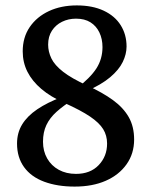

<svg xmlns="http://www.w3.org/2000/svg" viewBox="-20 -677 559 710"><path d="M256 13Q192 13 143.5 -5Q95 -23 69 -59Q43 -95 43 -146Q43 -186 62 -217Q81 -248 118 -273Q155 -298 208 -318L213 -329L252 -310Q214 -286 189 -263.5Q164 -241 151.5 -214.5Q139 -188 139 -153Q139 -118 154.5 -91Q170 -64 197.5 -49Q225 -34 261 -34Q314 -34 345 -66.5Q376 -99 376 -146Q376 -176 361.5 -199.5Q347 -223 313 -246Q279 -269 219 -296Q167 -319 133 -348Q99 -377 81.5 -411.5Q64 -446 64 -487Q64 -539 90 -577Q116 -615 161 -636Q206 -657 264 -657Q322 -657 363.5 -637.5Q405 -618 426.5 -583.5Q448 -549 448 -505Q448 -477 434 -448Q420 -419 387.5 -391.5Q355 -364 300 -340L296 -329L262 -349Q314 -389 336.5 -424Q359 -459 359 -503Q359 -533 347.5 -557Q336 -581 314.5 -594.5Q293 -608 261 -608Q233 -608 209.5 -596.5Q186 -585 172 -563.5Q158 -542 158 -512Q158 -486 170 -461Q182 -436 213.5 -411.5Q245 -387 302 -361Q359 -335 397.5 -307Q436 -279 456 -244Q476 -209 476 -161Q476 -109 448 -69.5Q420 -30 371 -8.5Q322 13 256 13Z"/></svg>

Font: Source Serif 4 18pt Medium
Style: Regular
Weight: 500
Designer: Frank Grießhammer
Foundry: Adobe Systems Incorporated
Version: Version 4.004;hotconv 1.0.116;makeotfexe 2.5.65601